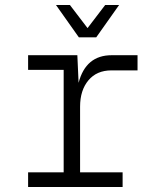

<svg xmlns="http://www.w3.org/2000/svg" viewBox="-20 -752 640 772"><path d="M93 0V-59H236V-471H93V-530H291L296 -419Q325 -530 429 -530H533V-469H428Q369 -469 335.5 -429Q302 -389 302 -323V-59H473V0ZM205 -732H261L332 -639L403 -732H459L367 -602H297Z"/></svg>

Font: Geist Mono Light
Style: Regular
Weight: 300
Monospace: yes
Designer: Basement.studio, Andrés Briganti, Mateo Zaragoza
Foundry: Basement.studio, Vercel, Andrés Briganti, Guido Ferreyra, Mateo Zaragoza
Version: Version 1.500; ttfautohint (v1.8.4.7-5d5b)